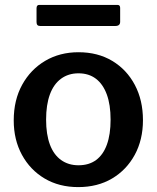

<svg xmlns="http://www.w3.org/2000/svg" viewBox="-20 -753 639 783"><path d="M299 10Q221 10 162 -25Q103 -60 69.5 -121.5Q36 -183 36 -262Q36 -345 70.5 -407.5Q105 -470 164.5 -505Q224 -540 300 -540Q379 -540 438 -504.5Q497 -469 530 -406.5Q563 -344 563 -263Q563 -183 529.5 -121.5Q496 -60 437 -25Q378 10 299 10ZM300 -79Q343 -79 372 -100.5Q401 -122 416 -163.5Q431 -205 431 -265Q431 -326 415.5 -368Q400 -410 371 -432Q342 -454 300 -454Q259 -454 229 -432Q199 -410 183.5 -368Q168 -326 168 -265Q168 -205 183.5 -163.5Q199 -122 229 -100.5Q259 -79 300 -79ZM470 -721V-664Q470 -647 450 -647H144Q136 -647 132.5 -651Q129 -655 129 -663V-719Q129 -733 140 -733H459Q470 -733 470 -721Z"/></svg>

Font: Libre Franklin Thin SemiBold
Style: Regular
Weight: 600
Version: Version 3.000